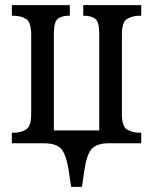

<svg xmlns="http://www.w3.org/2000/svg" viewBox="-20 -556 594 745"><path d="M256 169 247 108Q238 48 219.5 24Q201 0 151 0H26V-41H32Q61 -41 81 -53.5Q101 -66 101 -113V-423Q101 -470 81 -482.5Q61 -495 32 -495H26V-536H251V-495H246Q221 -495 205 -483.5Q189 -472 189 -427V-50H365V-427Q365 -472 349 -483.5Q333 -495 307 -495H303V-536H528V-495H522Q493 -495 473 -482.5Q453 -470 453 -423V-113Q453 -66 473 -53.5Q493 -41 522 -41H528V0H402Q353 0 334 24Q315 48 307 108L298 169Z"/></svg>

Font: Noto Serif Condensed
Style: Regular
Weight: 400
Width: 3
Designer: Monotype Design Team
Foundry: Monotype Imaging Inc.
Version: Version 2.013; ttfautohint (v1.8.4.7-5d5b)